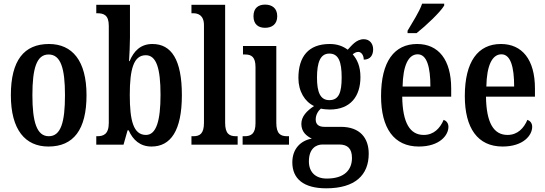

<svg xmlns="http://www.w3.org/2000/svg" viewBox="-20 -786 2961 1043"><path d="M243 10C379 10 450 -81 450 -269C450 -457 372 -547 246 -547C110 -547 39 -457 39 -269C39 -81 117 10 243 10ZM245 -46C180 -46 156 -123 156 -269C156 -415 179 -490 244 -490C310 -490 333 -415 333 -269C333 -123 311 -46 245 -46Z M803 10C907 10 968 -76 968 -269C968 -462 911 -547 808 -547C744 -547 707 -509 684 -454H681C683 -485 686 -545 686 -581V-760H503V-714H508C543 -714 571 -705 571 -646V-118C571 -55 540 -46 508 -46H503V0H651L673 -78H679C702 -26 741 10 803 10ZM773 -53C705 -53 685 -130 685 -270C685 -411 706 -486 772 -486C829 -486 852 -416 852 -271C852 -130 829 -53 773 -53Z M1020 0H1271V-46H1262C1226 -46 1203 -59 1203 -119V-760H1020V-714H1030C1054 -714 1088 -705 1088 -649V-119C1088 -59 1065 -46 1030 -46H1020Z M1420 -635C1456 -635 1486 -653 1486 -698C1486 -743 1456 -761 1420 -761C1384 -761 1357 -743 1357 -698C1357 -653 1384 -635 1420 -635ZM1298 0H1550V-46H1540C1504 -46 1481 -59 1481 -119V-536H1300V-490H1311C1346 -490 1368 -477 1368 -421V-117C1368 -59 1344 -46 1308 -46H1298Z M1752 237C1909 237 1983 165 1983 49C1983 -35 1937 -97 1831 -97H1742C1714 -97 1695 -108 1695 -137C1695 -164 1710 -185 1723 -196C1734 -193 1759 -191 1771 -191C1885 -191 1938 -264 1938 -367C1938 -428 1919 -464 1896 -491C1905 -498 1914 -504 1927 -504C1941 -504 1956 -488 1956 -462C1993 -462 2007 -488 2007 -518C2007 -548 1989 -573 1956 -573C1915 -573 1889 -537 1869 -516C1843 -535 1813 -547 1771 -547C1656 -547 1601 -479 1601 -362C1601 -290 1636 -233 1686 -210C1647 -184 1617 -154 1617 -113C1617 -68 1647 -46 1674 -33C1615 -23 1568 21 1568 96C1568 185 1629 237 1752 237ZM1769 -242C1720 -242 1702 -285 1702 -364C1702 -447 1720 -495 1769 -495C1820 -495 1836 -449 1836 -365C1836 -284 1821 -242 1769 -242ZM1755 184C1692 184 1658 147 1658 91C1658 20 1698 -1 1732 -1H1823C1868 -1 1892 21 1892 72C1892 136 1852 184 1755 184Z M2194 -619V-606H2243C2295 -647 2373 -721 2393 -756V-766H2273C2258 -721 2221 -666 2194 -619ZM2255 10C2368 10 2416 -51 2416 -97C2416 -118 2404 -130 2390 -135C2371 -90 2337 -53 2282 -53C2207 -53 2167 -118 2165 -261H2431V-305C2431 -463 2361 -547 2246 -547C2122 -547 2050 -452 2050 -264C2050 -90 2120 10 2255 10ZM2318 -316H2167C2169 -429 2198 -491 2249 -491C2299 -491 2318 -422 2318 -316Z M2710 10C2823 10 2871 -51 2871 -97C2871 -118 2859 -130 2845 -135C2826 -90 2792 -53 2737 -53C2662 -53 2622 -118 2620 -261H2886V-305C2886 -463 2816 -547 2701 -547C2577 -547 2505 -452 2505 -264C2505 -90 2575 10 2710 10ZM2773 -316H2622C2624 -429 2653 -491 2704 -491C2754 -491 2773 -422 2773 -316Z"/></svg>

Font: Noto Serif Lao ExtraCondensed SemiBold
Style: Regular
Weight: 600
Width: 2
Designer: Monotype Design Team
Foundry: Monotype Imaging Inc.
Version: Version 2.003